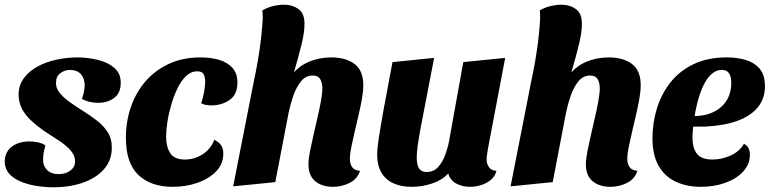

<svg xmlns="http://www.w3.org/2000/svg" viewBox="-34 -774 3271 816"><path d="M196 22Q157 22 120 16Q83 10 52.5 -3Q22 -16 4 -37Q-14 -58 -14 -88Q-13 -117 1 -135.5Q15 -154 38.5 -163.5Q62 -173 91 -173Q109 -173 127.5 -169Q146 -165 159 -156Q154 -139 151.5 -124Q149 -109 149 -90Q151 -65 168 -49.5Q185 -34 214 -34Q245 -34 265 -49Q285 -64 285 -88Q285 -114 265 -136Q245 -158 214 -178Q183 -198 151 -219Q123 -239 98.5 -261.5Q74 -284 59.5 -311.5Q45 -339 45 -374Q46 -413 68 -442.5Q90 -472 126 -491.5Q162 -511 206.5 -520.5Q251 -530 295 -530Q339 -530 382 -519.5Q425 -509 452.5 -485Q480 -461 479 -421Q479 -379 451.5 -358Q424 -337 383 -337Q366 -337 347.5 -341Q329 -345 314 -354Q319 -366 322 -380.5Q325 -395 326 -409Q326 -440 310.5 -458Q295 -476 265 -477Q241 -477 222.5 -463Q204 -449 204 -423Q203 -400 219 -380Q235 -360 260.5 -341.5Q286 -323 315 -305Q349 -284 378 -261.5Q407 -239 424.5 -211Q442 -183 441 -144Q441 -95 410.5 -58Q380 -21 325 0Q270 21 196 22Z M700 20Q607 20 554 -30.5Q501 -81 501 -188Q501 -258 522.5 -320Q544 -382 585 -429Q626 -476 684.5 -503Q743 -530 818 -530Q862 -530 897.5 -519.5Q933 -509 954 -485.5Q975 -462 975 -423Q975 -372 941.5 -349Q908 -326 864 -326Q856 -326 842.5 -328Q829 -330 821 -336Q828 -354 833 -381Q838 -408 838 -427Q838 -447 831 -459Q824 -471 804 -471Q778 -471 757 -451Q736 -431 720.5 -399Q705 -367 694 -329.5Q683 -292 677.5 -256Q672 -220 672 -193Q672 -150 689.5 -123Q707 -96 752 -96Q793 -96 827.5 -118.5Q862 -141 877 -180Q897 -170 906 -156Q915 -142 915 -121Q915 -77 884.5 -45.5Q854 -14 805 3Q756 20 700 20Z M1381 20Q1335 20 1306 -3.5Q1277 -27 1277 -76Q1277 -98 1283.5 -131Q1290 -164 1298.5 -201Q1307 -238 1315.5 -275Q1324 -312 1330 -344.5Q1336 -377 1336 -399Q1336 -422 1327 -437.5Q1318 -453 1295 -453Q1265 -453 1245 -428Q1225 -403 1212.5 -367Q1200 -331 1193 -297L1136 0L957 18L1048 -445L1205 -454Q1235 -493 1279 -511.5Q1323 -530 1374 -530Q1436 -530 1473 -502Q1510 -474 1510 -412Q1510 -386 1504 -352.5Q1498 -319 1489.5 -283Q1481 -247 1473 -212.5Q1465 -178 1459 -148.5Q1453 -119 1453 -99Q1453 -78 1462.5 -64Q1472 -50 1496 -48Q1485 -13 1451.5 3.5Q1418 20 1381 20ZM1200 -420 1046 -434Q1055 -476 1062.5 -520Q1070 -564 1075 -607Q1080 -650 1082 -685Q1083 -698 1082.5 -709Q1082 -720 1081 -730Q1104 -743 1127.5 -748.5Q1151 -754 1172 -754Q1209 -754 1235 -735Q1261 -716 1260 -670Q1260 -654 1257 -633Q1254 -612 1248 -587Q1242 -562 1234.5 -534.5Q1227 -507 1218.5 -477.5Q1210 -448 1200 -420Z M1716 20Q1671 20 1638 5Q1605 -10 1587 -40.5Q1569 -71 1569 -117Q1569 -142 1576 -188Q1583 -234 1597 -312Q1611 -390 1634 -510L1811 -528Q1791 -421 1776.5 -348.5Q1762 -276 1753.5 -229.5Q1745 -183 1741 -153.5Q1737 -124 1737 -104Q1737 -89 1740 -75Q1743 -61 1752.5 -52Q1762 -43 1780 -43Q1809 -43 1828 -64Q1847 -85 1858.5 -116.5Q1870 -148 1875 -177L1935 -510L2113 -528L2039 -138Q2038 -129 2036 -117Q2034 -105 2034 -96Q2034 -78 2044 -63.5Q2054 -49 2076 -48Q2070 -24 2051.5 -9Q2033 6 2009.5 13Q1986 20 1963 20Q1931 20 1905 6Q1879 -8 1871 -37Q1846 -9 1803.5 5.5Q1761 20 1716 20Z M2560 20Q2514 20 2485 -3.5Q2456 -27 2456 -76Q2456 -98 2462.5 -131Q2469 -164 2477.5 -201Q2486 -238 2494.5 -275Q2503 -312 2509 -344.5Q2515 -377 2515 -399Q2515 -422 2506 -437.5Q2497 -453 2474 -453Q2444 -453 2424 -428Q2404 -403 2391.5 -367Q2379 -331 2372 -297L2315 0L2136 18L2227 -445L2384 -454Q2414 -493 2458 -511.5Q2502 -530 2553 -530Q2615 -530 2652 -502Q2689 -474 2689 -412Q2689 -386 2683 -352.5Q2677 -319 2668.5 -283Q2660 -247 2652 -212.5Q2644 -178 2638 -148.5Q2632 -119 2632 -99Q2632 -78 2641.5 -64Q2651 -50 2675 -48Q2664 -13 2630.5 3.5Q2597 20 2560 20ZM2379 -420 2225 -434Q2234 -476 2241.5 -520Q2249 -564 2254 -607Q2259 -650 2261 -685Q2262 -698 2261.5 -709Q2261 -720 2260 -730Q2283 -743 2306.5 -748.5Q2330 -754 2351 -754Q2388 -754 2414 -735Q2440 -716 2439 -670Q2439 -654 2436 -633Q2433 -612 2427 -587Q2421 -562 2413.5 -534.5Q2406 -507 2397.5 -477.5Q2389 -448 2379 -420Z M2945 20Q2884 20 2837.5 -2Q2791 -24 2765 -69.5Q2739 -115 2739 -186Q2739 -251 2757.5 -312Q2776 -373 2814.5 -422.5Q2853 -472 2913 -501Q2973 -530 3055 -530Q3098 -530 3134.5 -519.5Q3171 -509 3194 -482.5Q3217 -456 3217 -407Q3217 -356 3187.5 -319Q3158 -282 3101.5 -261Q3045 -240 2964 -236Q2951 -236 2937.5 -236Q2924 -236 2912 -236Q2911 -224 2910 -211.5Q2909 -199 2909 -189Q2909 -145 2928 -120.5Q2947 -96 2994 -96Q3033 -96 3071 -113Q3109 -130 3128 -163Q3142 -155 3147.5 -143.5Q3153 -132 3153 -116Q3153 -76 3124.5 -45Q3096 -14 3048.5 3Q3001 20 2945 20ZM2918 -281Q2953 -281 2981.5 -291Q3010 -301 3031 -319.5Q3052 -338 3063 -364Q3074 -390 3074 -422Q3074 -448 3064.5 -462.5Q3055 -477 3033 -477Q3014 -477 2996 -464Q2978 -451 2963.5 -426Q2949 -401 2937.5 -364.5Q2926 -328 2918 -281Z"/></svg>

Font: Sansita Swashed Light
Style: Bold
Weight: 700
Version: Version 1.003